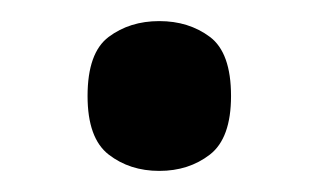

<svg xmlns="http://www.w3.org/2000/svg" viewBox="-20 -155 302 182"><path d="M131 7Q103 7 83 -8.5Q63 -24 63 -64Q63 -105 83 -120Q103 -135 131 -135Q159 -135 179 -120Q199 -105 199 -64Q199 -24 179 -8.5Q159 7 131 7Z"/></svg>

Font: Noto Serif Hentaigana Medium
Style: Regular
Weight: 500
Designer: Kazuhiro Yamada
Foundry: nipponia
Version: Version 1.000; ttfautohint (v1.8.4.7-5d5b)